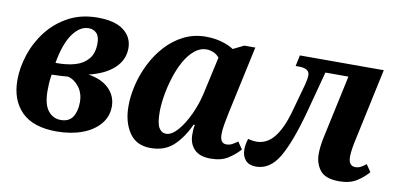

<svg xmlns="http://www.w3.org/2000/svg" viewBox="-58 -715 1850 895"><g transform="rotate(10 866.5 -268.0)"><path d="M243 10Q133 10 78 -45Q23 -100 23 -195Q23 -254 43.5 -316Q64 -378 104.5 -430Q145 -482 204.5 -514Q264 -546 342 -546Q424 -546 465.5 -514Q507 -482 507 -430Q507 -375 465 -335.5Q423 -296 345 -277Q407 -268 442.5 -233.5Q478 -199 478 -149Q478 -101 447.5 -65Q417 -29 364 -9.5Q311 10 243 10ZM309 -490Q267 -490 233.5 -443Q200 -396 184 -304H194Q240 -304 277.5 -315Q315 -326 338 -353Q361 -380 361 -427Q361 -460 346.5 -475Q332 -490 309 -490ZM254 -46Q293 -46 310.5 -73Q328 -100 328 -143Q328 -185 306 -214Q284 -243 253 -251Q223 -248 176 -247Q172 -224 171 -205.5Q170 -187 170 -171Q170 -106 193.5 -76Q217 -46 254 -46Z M689 10Q621 10 587.5 -40Q554 -90 554 -165Q554 -213 566.5 -265.5Q579 -318 604 -368Q629 -418 665.5 -458Q702 -498 749.5 -522Q797 -546 854 -546Q895 -546 929.5 -536Q964 -526 986 -511L1037 -536H1089L1019 -212Q1013 -184 1008.5 -157.5Q1004 -131 1004 -111Q1004 -68 1034 -68Q1048 -68 1060 -74Q1072 -80 1087 -91L1110 -57Q1087 -31 1055 -10.5Q1023 10 973 10Q921 10 895.5 -16.5Q870 -43 870 -86Q870 -97 870.5 -107Q871 -117 874 -132H868Q837 -65 795.5 -27.5Q754 10 689 10ZM748 -68Q775 -68 803 -100Q831 -132 854.5 -182.5Q878 -233 890 -288L928 -460Q914 -476 898 -482Q882 -488 868 -488Q836 -488 809.5 -465.5Q783 -443 763 -406.5Q743 -370 729.5 -326.5Q716 -283 709 -240.5Q702 -198 702 -164Q702 -110 714.5 -89Q727 -68 748 -68Z M1188 10Q1155 10 1138 -9Q1121 -28 1121 -60Q1121 -83 1130 -111Q1151 -105 1171 -105Q1200 -105 1226 -122Q1252 -139 1275 -180.5Q1298 -222 1317 -296L1348 -408Q1355 -437 1355 -451Q1355 -484 1305 -484H1289L1300 -536H1697L1627 -209Q1620 -179 1616 -154.5Q1612 -130 1612 -112Q1612 -68 1645 -68Q1658 -68 1669.5 -74Q1681 -80 1695 -91L1718 -57Q1695 -30 1663 -10Q1631 10 1581 10Q1516 10 1491 -22Q1466 -54 1466 -99Q1466 -135 1476 -181L1540 -478H1431L1380 -286Q1339 -134 1296.5 -62Q1254 10 1188 10Z"/></g></svg>

Font: Noto Serif SemiCondensed
Style: Bold Italic
Weight: 700
Width: 4
Italic angle: -12°
Designer: Monotype Design Team
Foundry: Monotype Imaging Inc.
Version: Version 2.014